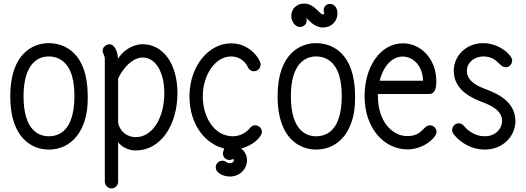

<svg xmlns="http://www.w3.org/2000/svg" viewBox="-20 -822 2928 1068"><path d="M37 -286C37 -47 165 10 251 10C381 10 468 -100 468 -271V-272C468 -273 468 -282 468 -292C466 -530 338 -582 251 -582C165 -582 37 -526 37 -286ZM251 -508C291 -508 312 -493 318 -490C382 -450 394 -362 394 -284C394 -284 394 -283 394 -283C392 -94 308 -64 251 -64C195 -64 111 -98 111 -286C111 -473 195 -508 251 -508Z M773 -502H774C846 -502 894 -420 894 -304C894 -171 832 -60 735 -59C687 -59 644 -92 637 -142V-385C666 -447 718 -501 773 -502ZM636 -494C637 -525 621 -576 588 -576C587 -576 551 -572 551 -539C551 -526 563 -513 563 -495V189C563 209 580 226 600 226C621 226 637 209 637 189V-31C661 0 701 15 735 15C875 15 967 -128 967 -304C967 -470 885 -576 774 -576H772C713 -575 660 -536 636 -494Z M1217 72C1193 72 1180 92 1180 109C1180 142 1226 160 1258 160C1317 160 1354 115 1354 70C1354 40 1339 17 1321 4C1390 -13 1437 -63 1437 -88C1437 -109 1419 -125 1400 -125C1383 -125 1373 -113 1371 -111C1352 -86 1318 -64 1274 -64C1174 -64 1108 -168 1108 -286C1108 -401 1174 -508 1266 -508C1305 -508 1342 -486 1359 -448C1367 -430 1388 -420 1407 -429C1429 -438 1429 -459 1430 -463C1433 -481 1378 -581 1266 -581C1141 -581 1034 -455 1034 -286C1034 -127 1123 -21 1227 4L1222 20C1221 21 1220 30 1220 32C1220 56 1241 68 1256 68C1260 68 1274 64 1274 64C1277 61 1281 65 1281 70C1281 75 1281 71 1281 71C1280 79 1270 86 1258 86C1239 86 1237 72 1217 72Z M1649 -672C1673 -672 1686 -692 1686 -708C1686 -713 1685 -718 1683 -723C1701 -707 1729 -669 1778 -669C1823 -669 1857 -704 1857 -746C1857 -796 1821 -807 1800 -797C1769 -781 1784 -746 1784 -746C1784 -743 1779 -742 1778 -742C1755 -742 1730 -802 1672 -802C1656 -802 1643 -798 1633 -792C1575 -756 1603 -672 1649 -672ZM1524 -286C1524 -47 1652 10 1738 10C1868 10 1955 -100 1955 -271V-272C1955 -273 1955 -282 1955 -292C1953 -530 1825 -582 1738 -582C1652 -582 1524 -526 1524 -286ZM1738 -508C1778 -508 1799 -493 1805 -490C1869 -450 1881 -362 1881 -284C1881 -284 1881 -283 1881 -283C1879 -94 1795 -64 1738 -64C1682 -64 1598 -98 1598 -286C1598 -473 1682 -508 1738 -508Z M2333 -373H2092C2144 -576 2331 -527 2333 -373ZM2408 -88C2408 -112 2388 -125 2371 -125C2334 -125 2330 -65 2246 -65C2158 -65 2082 -151 2082 -287C2082 -291 2082 -295 2082 -299H2367C2399 -299 2407 -329 2407 -371V-373C2406 -493 2322 -581 2222 -581C2094 -581 2008 -449 2008 -287C2008 -107 2118 9 2246 9C2339 9 2408 -58 2408 -88Z M2829 -485C2829 -516 2757 -582 2668 -582C2571 -582 2504 -510 2504 -428C2504 -314 2618 -272 2661 -255C2699 -240 2773 -213 2773 -149V-148C2773 -111 2741 -64 2676 -64C2623 -64 2582 -95 2561 -121C2551 -135 2535 -136 2532 -136C2506 -136 2495 -112 2495 -99C2495 -88 2500 -80 2503 -76C2543 -25 2607 10 2676 10C2781 10 2847 -68 2847 -148V-149C2846 -263 2735 -305 2687 -324C2647 -339 2577 -365 2577 -428C2577 -476 2621 -508 2668 -508C2748 -508 2756 -448 2792 -448C2819 -448 2829 -472 2829 -485Z"/></svg>

Font: LS
Style: Regular
Weight: 400
Designer: BSozoo
Foundry: BSozoo
Version: Version 001.000